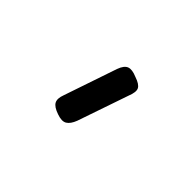

<svg xmlns="http://www.w3.org/2000/svg" viewBox="-12 -785 362 362"><g transform="rotate(-45 169.0 -604.0)"><path d="M213 -561 111 -596Q98 -601 93.5 -608.5Q89 -616 94 -630Q99 -645 106.5 -649Q114 -653 127 -648L233 -612Q247 -607 250 -599Q253 -591 247 -577Q242 -562 235 -558.5Q228 -555 213 -561Z"/></g></svg>

Font: Fredoka Condensed Light
Style: Regular
Weight: 300
Width: 3
Designer: Ben Nathan
Foundry: Milena B. Brandão, Ben Nathan
Version: Version 2.001